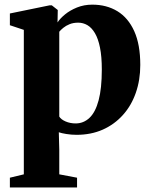

<svg xmlns="http://www.w3.org/2000/svg" viewBox="-20 -569 652 826"><path d="M22.5 237.5V195.5L82.5 181V-440.5L22.5 -460.5V-511L193 -546H203L228.5 -526L227.5 -472.5Q238 -489 259.5 -506.8Q281 -524.5 311.2 -536.8Q341.5 -549 377 -549Q438.5 -549 485 -520.8Q531.5 -492.5 557.5 -435Q583.5 -377.5 583.5 -289.5Q583.5 -224.5 564.2 -169.5Q545 -114.5 508.5 -74Q472 -33.5 421.8 -11.2Q371.5 11 309.5 11Q287 11 265.5 7.5Q244 4 233 0L235 74.5V181L311.5 195.5V237.5ZM305.5 -38Q339.5 -38 365 -62Q390.5 -86 404.2 -137.2Q418 -188.5 418 -270Q418 -325.5 410.2 -364Q402.5 -402.5 388.5 -426.2Q374.5 -450 356 -460.8Q337.5 -471.5 316.5 -471.5Q295.5 -471.5 279.5 -465Q263.5 -458.5 252.2 -449.2Q241 -440 235 -432.5V-67.5Q242.5 -55 262.2 -46.5Q282 -38 305.5 -38Z"/></svg>

Font: Merriweather 72pt ExtraBold
Style: Regular
Weight: 800
Version: Version 2.100